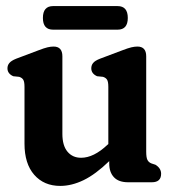

<svg xmlns="http://www.w3.org/2000/svg" viewBox="-20 -599 558 631"><path d="M60.5 -127V-313.5Q60.5 -330 56.5 -336.8Q52.5 -343.5 43 -346.5L23.5 -348.5Q4.5 -357 4.5 -374.5Q4.5 -384.5 10.8 -392Q17 -399.5 33 -406L106 -433.5Q125.5 -441 136.2 -443.5Q147 -446 156 -446Q185 -446 185 -414V-159Q185 -120.5 201.8 -100.5Q218.5 -80.5 246.5 -80.5Q288 -80.5 333 -123L336 -125.5V-313.5Q336 -330 332 -336.8Q328 -343.5 318.5 -346.5L299 -348.5Q280 -357 280 -374.5Q280 -384.5 286 -392Q292 -399.5 308.5 -406L381.5 -433.5Q401 -441 411.8 -443.5Q422.5 -446 431.5 -446Q460.5 -446 460.5 -414V-100.5Q460.5 -81.5 464.5 -73.5Q468.5 -65.5 477.5 -62L491 -57.5Q509.5 -46 509.5 -28Q509.5 0 479 0H401Q370 0 354.5 -16.5Q339 -33 339 -61.5V-69.5Q294 -26 254.8 -7Q215.5 12 178 12Q124.5 12 92.5 -24.5Q60.5 -61 60.5 -127ZM121 -540Q121 -579 154.5 -579H366.5Q400 -579 400 -540Q400 -501.5 366.5 -501.5H154.5Q121 -501.5 121 -540Z"/></svg>

Font: Fraunces 144pt S100 SemiBold
Style: Regular
Weight: 600
Version: Version 1.000; ttfautohint (v1.8.3)